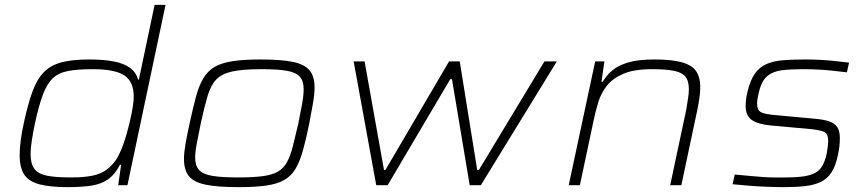

<svg xmlns="http://www.w3.org/2000/svg" viewBox="-20 -763 3570 791"><path d="M259 8Q187 8 143 -3.5Q99 -15 80 -43.5Q61 -72 61 -124Q61 -149 65 -182Q69 -215 78 -256Q95 -335 114 -386.5Q133 -438 161.5 -466.5Q190 -495 234.5 -506.5Q279 -518 348 -518Q406 -518 448 -510Q490 -502 515 -484Q540 -466 549 -435H552L617 -743H662L505 0H467L479 -84H474Q455 -46 427 -25.5Q399 -5 358 1.5Q317 8 259 8ZM271 -32Q325 -32 359.5 -39Q394 -46 416.5 -62Q439 -78 457 -103Q469 -121 480 -147.5Q491 -174 500 -205.5Q509 -237 516 -267Q523 -297 527 -323Q531 -349 531 -364Q531 -427 492 -452.5Q453 -478 362 -478Q300 -478 260.5 -470.5Q221 -463 197 -440Q173 -417 156.5 -372.5Q140 -328 124 -255Q116 -216 111 -184Q106 -152 106 -129Q106 -88 122 -67Q138 -46 174.5 -39Q211 -32 271 -32Z M964 8Q877 8 828 -2Q779 -12 758.5 -37Q738 -62 738 -109Q738 -135 744.5 -171.5Q751 -208 761 -254Q775 -319 787.5 -365Q800 -411 818 -441Q836 -471 864.5 -487.5Q893 -504 938.5 -511Q984 -518 1052 -518Q1138 -518 1186.5 -508Q1235 -498 1255.5 -473Q1276 -448 1276 -402Q1276 -375 1269.5 -338Q1263 -301 1254 -254Q1241 -189 1228 -143Q1215 -97 1197.5 -67.5Q1180 -38 1151 -21.5Q1122 -5 1077 1.5Q1032 8 964 8ZM960 -32Q1021 -32 1060.5 -37Q1100 -42 1124 -55.5Q1148 -69 1162 -94.5Q1176 -120 1186 -159Q1196 -198 1209 -254Q1218 -300 1224.5 -335Q1231 -370 1231 -396Q1231 -429 1215 -447Q1199 -465 1161.5 -471.5Q1124 -478 1056 -478Q980 -478 936.5 -468.5Q893 -459 870.5 -435Q848 -411 835 -367Q822 -323 807 -254Q798 -209 791 -173.5Q784 -138 784 -113Q784 -81 800 -63Q816 -45 854.5 -38.5Q893 -32 960 -32Z M1530 0 1437 -510H1482L1562 -63H1568L1830 -510H1874L1946 -63H1953L2223 -510H2274L1961 0H1915L1842 -437H1835L1577 0Z M2323 0 2432 -510H2470L2458 -426H2463Q2478 -452 2502 -472.5Q2526 -493 2567 -505.5Q2608 -518 2676 -518Q2749 -518 2790.5 -506Q2832 -494 2848.5 -469Q2865 -444 2865 -404Q2865 -387 2862 -364Q2859 -341 2854 -316L2787 0H2741L2807 -310Q2811 -335 2814.5 -357Q2818 -379 2818 -395Q2818 -430 2803.5 -447.5Q2789 -465 2755.5 -471.5Q2722 -478 2666 -478Q2592 -478 2548 -459Q2504 -440 2480 -409.5Q2456 -379 2444.5 -341Q2433 -303 2425 -264L2369 0Z M3209 8Q3177 8 3139.5 6.5Q3102 5 3065 2Q3028 -1 2998 -4L3007 -44Q3050 -40 3077.5 -37.5Q3105 -35 3126 -33.5Q3147 -32 3167.5 -32Q3188 -32 3218 -32Q3280 -32 3313.5 -41Q3347 -50 3362.5 -71.5Q3378 -93 3386 -131Q3389 -148 3390.5 -161Q3392 -174 3392 -182Q3392 -212 3375.5 -219.5Q3359 -227 3322 -231L3156 -246Q3103 -251 3077.5 -268.5Q3052 -286 3052 -326Q3052 -338 3053.5 -352Q3055 -366 3059 -383Q3070 -431 3089.5 -459Q3109 -487 3138.5 -499.5Q3168 -512 3207 -515Q3246 -518 3298 -518Q3325 -518 3356.5 -516.5Q3388 -515 3420 -511.5Q3452 -508 3478 -505L3469 -465Q3436 -469 3407.5 -472Q3379 -475 3349.5 -476.5Q3320 -478 3284 -478Q3237 -478 3200.5 -473.5Q3164 -469 3140.5 -449Q3117 -429 3106 -381Q3103 -369 3101 -357Q3099 -345 3099 -337Q3099 -308 3116.5 -300Q3134 -292 3173 -289L3335 -274Q3373 -271 3396 -263Q3419 -255 3429.5 -239Q3440 -223 3440 -195Q3440 -179 3438.5 -163Q3437 -147 3432 -124Q3423 -80 3406 -53.5Q3389 -27 3362.5 -14Q3336 -1 3298 3.5Q3260 8 3209 8Z"/></svg>

Font: Saira Expanded ExtraLight
Style: Italic
Weight: 250
Width: 7
Italic angle: -12°
Designer: Hector Gatti with collaboration of the Omnibus-Type team
Foundry: Omnibus-Type
Version: Version 1.101